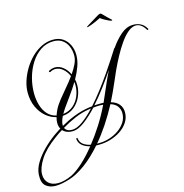

<svg xmlns="http://www.w3.org/2000/svg" viewBox="-258 -1129 1671 1744"><g transform="rotate(-15 577.5 -257.0)"><path d="M49 446Q-6 446 -42 416Q-78 386 -74 310Q-71 254 -37 198Q-3 142 49 90Q101 38 158 -3Q174 -14 190.5 -25Q207 -36 223 -46Q209 -69 209 -103Q209 -115 211 -128Q213 -141 217 -155Q166 -166 121.5 -203Q77 -240 49 -300Q21 -360 21 -439Q21 -490 39 -546Q57 -602 89 -655Q121 -708 164.5 -750.5Q208 -793 260 -818Q312 -843 368 -843Q423 -843 460.5 -816.5Q498 -790 517.5 -747Q537 -704 537 -654Q537 -602 517.5 -548.5Q498 -495 468 -442Q474 -417 474 -389Q474 -333 450.5 -280Q427 -227 383 -191.5Q339 -156 275 -151Q249 -99 252 -63Q317 -100 384.5 -126Q452 -152 518 -162Q528 -164 537 -164.5Q546 -165 554 -166Q605 -223 655 -288.5Q705 -354 749.5 -418Q794 -482 828.5 -535.5Q863 -589 884 -622Q887 -625 889 -625Q936 -693 989 -738.5Q1042 -784 1100 -785Q1138 -787 1172 -771Q1206 -755 1228 -716Q1229 -715 1229 -712Q1229 -708 1224.5 -706Q1220 -704 1217 -708Q1196 -743 1173.5 -758Q1151 -773 1128 -773Q1091 -773 1053 -741.5Q1015 -710 979 -658.5Q943 -607 910.5 -547Q878 -487 851.5 -429.5Q825 -372 807 -328Q788 -283 768 -240.5Q748 -198 728 -158Q780 -143 804.5 -111.5Q829 -80 829 -37Q829 14 802 55.5Q775 97 730.5 126.5Q686 156 633 171.5Q580 187 529 187H498Q417 280 336.5 339Q256 398 184 421Q149 432 114 439Q79 446 49 446ZM221 -169Q225 -181 230 -193Q235 -205 241 -218Q260 -257 294 -300Q328 -343 367.5 -389Q407 -435 440 -481Q421 -525 388.5 -552.5Q356 -580 318 -580Q294 -580 269 -566Q268 -565 265 -565Q260 -565 258 -570.5Q256 -576 261 -579Q290 -595 319 -595Q360 -595 395 -567Q430 -539 450 -495Q479 -536 498 -576.5Q517 -617 517 -654Q517 -702 500 -741.5Q483 -781 450 -804.5Q417 -828 368 -828Q299 -828 244.5 -791Q190 -754 152 -693.5Q114 -633 94.5 -561Q75 -489 75 -419Q75 -358 90.5 -305Q106 -252 138.5 -216Q171 -180 221 -169ZM576 -169Q591 -170 605 -170.5Q619 -171 632 -171Q640 -171 648 -171Q656 -171 663 -170L668 -181Q689 -227 719 -298Q749 -369 786 -445Q741 -378 687 -305.5Q633 -233 576 -169ZM284 -167Q340 -174 379 -207.5Q418 -241 438 -289.5Q458 -338 458 -389Q458 -397 457.5 -405.5Q457 -414 456 -422Q423 -367 384.5 -314Q346 -261 313 -214Q304 -201 297 -189.5Q290 -178 284 -167ZM78 428Q105 428 137 420Q169 412 205 396Q254 373 317 316.5Q380 260 444 180Q401 170 372 146.5Q343 123 339 85Q339 77 345 75Q351 73 352 81Q356 118 384 139Q412 160 453 168Q509 98 561 16Q613 -66 655 -154Q647 -155 638.5 -155.5Q630 -156 621 -156Q608 -156 593 -155Q578 -154 562 -152Q500 -85 440 -40Q380 5 330 7Q301 8 276 -1Q251 -10 234 -29Q216 -18 198 -6Q180 6 163 19Q54 98 4.5 176.5Q-45 255 -45 314Q-45 366 -12.5 397Q20 428 78 428ZM325 -7Q370 -7 425.5 -47Q481 -87 539 -150L518 -147Q452 -137 386 -109Q320 -81 257 -43Q265 -25 282.5 -16Q300 -7 325 -7ZM510 173H531Q578 173 626.5 158Q675 143 715 115Q755 87 779.5 49Q804 11 804 -35Q804 -70 784.5 -99Q765 -128 720 -142Q621 43 510 173ZM706 -872Q694 -870 696 -875Q697 -877 711.5 -886Q726 -895 744 -906Q762 -917 772 -923Q795 -937 813 -948Q831 -959 838 -960Q842 -961 846 -960Q851 -959 862 -947.5Q873 -936 886 -923Q893 -916 904.5 -905Q916 -894 925.5 -885.5Q935 -877 934 -875Q933 -872 926 -872Q921 -872 902.5 -880Q884 -888 863 -900Q842 -912 829 -923Q810 -913 784.5 -901.5Q759 -890 737 -882Q715 -874 706 -872Z"/></g></svg>

Font: Mea Culpa
Style: Regular
Weight: 400
Designer: Robert E. Leuschke
Foundry: Robert E. Leuschke
Version: Version 1.010; ttfautohint (v1.8.3)